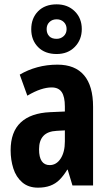

<svg xmlns="http://www.w3.org/2000/svg" viewBox="-20 -855 504 885"><path d="M245 -557Q326 -557 367.5 -508Q409 -459 409 -363V0H314L292 -73H290Q273 -45 254.5 -26.5Q236 -8 211.5 1Q187 10 155 10Q111 10 82.5 -14.5Q54 -39 41.5 -78.5Q29 -118 29 -162Q29 -247 75.5 -290.5Q122 -334 211 -338L279 -341V-364Q279 -409 264.5 -430.5Q250 -452 218 -452Q195 -452 167.5 -443Q140 -434 106 -414L71 -511Q108 -533 152 -545Q196 -557 245 -557ZM242 -252Q200 -250 180 -228.5Q160 -207 160 -167Q160 -130 172.5 -112Q185 -94 209 -94Q240 -94 259.5 -124Q279 -154 279 -203V-254ZM241 -606Q187 -606 155.5 -638Q124 -670 124 -720Q124 -771 155.5 -803Q187 -835 241 -835Q292 -835 324.5 -803Q357 -771 357 -721Q357 -672 325 -639Q293 -606 241 -606ZM241 -676Q260 -676 273.5 -688.5Q287 -701 287 -721Q287 -741 274 -753.5Q261 -766 241 -766Q221 -766 208 -753.5Q195 -741 195 -721Q195 -701 206.5 -688.5Q218 -676 241 -676Z"/></svg>

Font: Noto Sans Khmer ExtraCondensed
Style: Bold
Weight: 700
Width: 2
Designer: Danh Hong and the Monotype Design Team
Foundry: Monotype Imaging Inc.
Version: Version 2.004